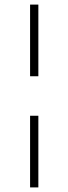

<svg xmlns="http://www.w3.org/2000/svg" viewBox="-20 -749 298 836"><path d="M111 -417V-729H147V-417ZM111 67V-245H147V67Z"/></svg>

Font: Mona Sans ExtraLight
Style: Regular
Weight: 200
Designer: Deni Anggara
Foundry: GitHub
Version: Version 2.000